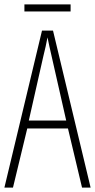

<svg xmlns="http://www.w3.org/2000/svg" viewBox="-20 -946 432 873"><path d="M301 -926H91V-894H301ZM353 -93H392L221 -807H171L0 -93H39L104 -362H289ZM215 -689 281 -398H111L177 -690C185 -724 191 -747 196 -776C202 -747 207 -723 215 -689Z"/></svg>

Font: Noto Sans Kannada UI ExtraCondensed ExtraLight
Style: Regular
Weight: 200
Width: 2
Designer: Jelle Bosma - Monotype Design Team
Foundry: Monotype Imaging Inc.
Version: Version 2.005